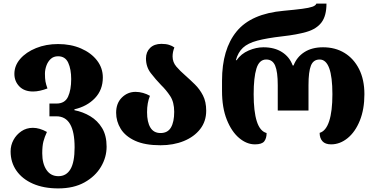

<svg xmlns="http://www.w3.org/2000/svg" viewBox="-20 -794 2092 1068"><path d="M304 254Q223 254 163.5 228Q104 202 71.5 155.5Q39 109 39 48Q39 14 55 -15.5Q71 -45 99 -64Q127 -83 163 -83Q200 -83 241 -60Q228 -32 221.5 -7Q215 18 215 59Q215 116 238.5 151Q262 186 305 186Q349 186 372 147Q395 108 395 26Q395 -147 294 -147H255V-218H294Q341 -218 358.5 -256Q376 -294 376 -354Q376 -409 359.5 -445Q343 -481 303 -481Q278 -481 262 -466Q246 -451 238 -428.5Q230 -406 230 -384Q230 -357 233 -340.5Q236 -324 244 -302Q223 -294 202.5 -289.5Q182 -285 164 -285Q115 -285 87.5 -313.5Q60 -342 60 -383Q60 -429 92.5 -466.5Q125 -504 180.5 -526.5Q236 -549 303 -549Q374 -549 430.5 -524.5Q487 -500 519.5 -458Q552 -416 552 -363Q552 -294 508 -248Q464 -202 394 -186V-181Q441 -172 482 -147.5Q523 -123 548 -81.5Q573 -40 573 22Q573 81 541.5 134Q510 187 450 220.5Q390 254 304 254Z M873 14Q786 14 731.5 -11Q677 -36 651.5 -77.5Q626 -119 626 -167Q626 -220 658 -251.5Q690 -283 734 -283Q755 -283 776 -277Q797 -271 814 -261Q798 -222 798 -170Q798 -115 816.5 -84.5Q835 -54 873 -54Q913 -54 931 -85Q949 -116 949 -172Q949 -226 926.5 -260Q904 -294 876 -321Q846 -352 819 -387Q792 -422 792 -469Q792 -505 815 -527.5Q838 -550 878 -550Q903 -550 920.5 -544.5Q938 -539 950 -530Q940 -505 940 -480Q940 -448 961 -423.5Q982 -399 1011 -374Q1037 -351 1064 -324.5Q1091 -298 1109 -263Q1127 -228 1127 -178Q1127 -119 1093.5 -76Q1060 -33 1002.5 -9.5Q945 14 873 14Z M1398 9Q1352 9 1310 -26.5Q1268 -62 1241.5 -128.5Q1215 -195 1215 -288V-345Q1215 -520 1296 -619Q1377 -718 1558 -734Q1623 -740 1661 -745Q1699 -750 1717.5 -756.5Q1736 -763 1740 -774H1796Q1796 -706 1768.5 -669.5Q1741 -633 1686.5 -617Q1632 -601 1551 -592Q1464 -582 1411.5 -568Q1359 -554 1331.5 -528.5Q1304 -503 1292 -459H1296Q1321 -495 1363 -513Q1405 -531 1445 -531Q1507 -531 1549 -504Q1591 -477 1608 -430H1613Q1631 -477 1673 -504Q1715 -531 1777 -531Q1845 -531 1896.5 -499.5Q1948 -468 1977.5 -409.5Q2007 -351 2007 -270Q2007 -186 1981.5 -123Q1956 -60 1913.5 -25.5Q1871 9 1822 9Q1789 9 1773.5 -8.5Q1758 -26 1758 -55Q1793 -65 1811 -120Q1829 -175 1829 -270Q1829 -463 1758 -463Q1723 -463 1709.5 -429Q1696 -395 1696 -320V-179H1525V-320Q1525 -395 1510.5 -429Q1496 -463 1461 -463Q1422 -463 1406.5 -413Q1391 -363 1391 -270Q1391 -174 1408.5 -119Q1426 -64 1463 -54Q1463 -25 1450 -8Q1437 9 1398 9Z"/></svg>

Font: Noto Serif Georgian ExtraBold
Style: Regular
Weight: 800
Designer: Monotype Design Team, Akaki Razmadze
Foundry: Google LLC
Version: Version 2.003; ttfautohint (v1.8.4.7-5d5b)